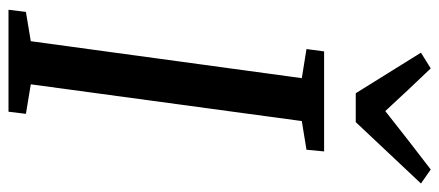

<svg xmlns="http://www.w3.org/2000/svg" viewBox="-311 -723 1034 452"><g transform="rotate(90 206.0 -497.0)"><path d="M3 0 8 -41 77 -52.5 164 -690.5 95.5 -701.5 101 -743H336.5L332.5 -701.5L265 -690.5L178.5 -52.5L248 -41L243 0ZM199.5 -817.5 104 -971 141 -994Q166.5 -967.5 191.5 -940.8Q216.5 -914 241.5 -887Q275.5 -914 310 -940.8Q344.5 -967.5 379 -994L412 -971L267.5 -817.5Z"/></g></svg>

Font: Merriweather 24pt SemiCondensed
Style: Italic
Weight: 400
Width: 4
Italic angle: -7.8°
Designer: Eben Sorkin
Foundry: Eben Sorkin
Version: Version 2.101